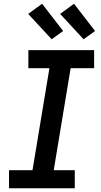

<svg xmlns="http://www.w3.org/2000/svg" viewBox="-20 -1002 540 1022"><path d="M28 0V-96H153L243 -639H131V-735H481V-639H356L266 -96H378V0ZM425 -793 300 -928 374 -982 486 -837ZM255 -793 130 -928 204 -982 316 -837Z"/></svg>

Font: Iosevka SS04
Style: Bold Italic
Weight: 700
Italic angle: -9°
Monospace: yes
Designer: Belleve Invis
Foundry: Belleve Invis
Version: Version 19.0.0; ttfautohint (v1.8.4)